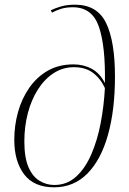

<svg xmlns="http://www.w3.org/2000/svg" viewBox="-20 -790 551 820"><path d="M211 10Q125 10 83 -45.5Q41 -101 41 -193Q41 -254 57 -311.5Q73 -369 105 -415Q137 -461 184 -488Q231 -515 294 -515Q337 -515 372 -496Q407 -477 428 -435Q431 -592 402.5 -675.5Q374 -759 291 -759Q263 -759 241.5 -752.5Q220 -746 202 -736L197 -746Q215 -755 240.5 -762.5Q266 -770 300 -770Q395 -770 433 -692Q471 -614 471 -463Q471 -320 441 -213.5Q411 -107 353 -48.5Q295 10 211 10ZM212 0Q266 0 305 -35.5Q344 -71 370 -131Q396 -191 410 -264.5Q424 -338 428 -414Q409 -455 377 -479Q345 -503 296 -503Q248 -503 209 -477.5Q170 -452 142 -408Q114 -364 99 -307Q84 -250 84 -186Q84 -117 101.5 -76.5Q119 -36 148.5 -18Q178 0 212 0Z"/></svg>

Font: Noto Serif Display SemiCondensed ExtraLight
Style: Italic
Weight: 200
Width: 4
Italic angle: -12°
Designer: Monotype Design Team
Foundry: Monotype Imaging Inc.
Version: Version 2.009